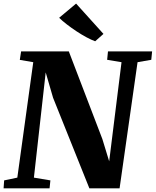

<svg xmlns="http://www.w3.org/2000/svg" viewBox="-28 -1022 846 1042"><path d="M-8.5 0 -5.5 -43 66 -58 152.5 -684.5 79.5 -697 86.5 -743H345.5L527.5 -267.5L564.5 -146.5L631.5 -684.5L553.5 -697.5L558 -743H797.5L793 -697.5L718.5 -684.5L621 0H457L260 -491.5L220 -629L156 -58L245.5 -43L241 0ZM488.5 -798Q469 -805 442.2 -819.2Q415.5 -833.5 387.5 -852Q359.5 -870.5 334.5 -889.8Q309.5 -909 293 -925.5L385 -1002.5L533.5 -838Z"/></svg>

Font: Merriweather 48pt Black
Style: Italic
Weight: 900
Italic angle: -7.8°
Version: Version 2.101